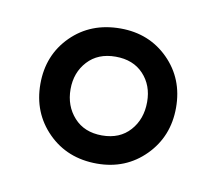

<svg xmlns="http://www.w3.org/2000/svg" viewBox="-41 -638 355 316"><g transform="rotate(10 137.0 -480.0)"><path d="M138 -367.2Q88.3 -367.2 56 -399.7Q23.7 -432.2 23.7 -480.4Q23.7 -528.7 56 -560.9Q88.3 -593 138 -593Q186 -593 218.2 -560.9Q250.4 -528.7 250.4 -480.4Q250.4 -432.2 218.2 -399.7Q186 -367.2 138 -367.2ZM138.1 -414.3Q167.7 -414.3 184.8 -433.5Q201.9 -452.6 201.9 -481.4Q201.9 -509.2 184.8 -527.5Q167.6 -545.9 138.1 -545.9Q108.6 -545.9 91.4 -527.1Q74.1 -508.3 74.1 -480.4Q74.1 -452.5 91.3 -433.4Q108.5 -414.3 138.1 -414.3Z"/></g></svg>

Font: Rokkitt SemiBold
Style: Regular
Weight: 600
Designer: Vernon Adams
Foundry: Vernon Adams
Version: Version 3.103